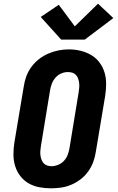

<svg xmlns="http://www.w3.org/2000/svg" viewBox="-20 -1014 640 1042"><path d="M256 8Q224 8 192.5 2Q161 -4 134.5 -19.5Q108 -35 89.5 -59.5Q71 -84 62 -113.5Q53 -143 53 -175.5Q53 -208 58 -240L109 -545Q113 -573 123 -600Q133 -627 150.5 -651Q168 -675 192 -693.5Q216 -712 243 -723.5Q270 -735 297.5 -740.5Q325 -746 354 -746Q386 -746 417 -738.5Q448 -731 474.5 -715.5Q501 -700 519.5 -675.5Q538 -651 547 -621.5Q556 -592 556 -559.5Q556 -527 551 -495L500 -190Q496 -162 486 -135Q476 -108 459 -84Q442 -60 418 -41.5Q394 -23 367 -11.5Q340 0 312 4Q284 8 256 8ZM259 -112Q277 -112 295.5 -119.5Q314 -127 327 -141Q340 -155 347 -173Q354 -191 357 -209L407 -514Q409 -527 410 -539.5Q411 -552 409.5 -564Q408 -576 404 -587.5Q400 -599 392 -607.5Q384 -616 372.5 -619.5Q361 -623 348 -623Q330 -623 312.5 -615.5Q295 -608 282 -593.5Q269 -579 262 -561.5Q255 -544 252 -526L202 -221Q200 -208 199 -195.5Q198 -183 199.5 -171Q201 -159 205 -148Q209 -137 216.5 -128.5Q224 -120 235.5 -116Q247 -112 259 -112ZM440 -799H312L201 -922L299 -988L386 -871L512 -994L595 -916Z"/></svg>

Font: Iosevka Curly Slab HvExObl
Style: Regular
Weight: 900
Width: 7
Italic angle: -9°
Monospace: yes
Designer: Belleve Invis
Foundry: Belleve Invis
Version: Version 11.1.0; ttfautohint (v1.8.3)